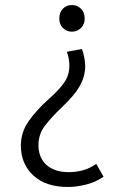

<svg xmlns="http://www.w3.org/2000/svg" viewBox="-20 -495 480 764"><path d="M250 249Q162 249 112.5 203Q63 157 63 84Q63 31 94.5 -13.5Q126 -58 172 -99Q217 -139 236.5 -168Q256 -197 256 -233Q256 -263 246 -289L306 -300Q311 -288 315 -268.5Q319 -249 319 -232Q319 -191 297.5 -153Q276 -115 226 -68Q185 -29 159 5Q133 39 133 83Q133 104 139.5 123Q146 142 160.5 157Q175 172 198 181Q221 190 255 190Q281 190 308.5 183Q336 176 363 157L392 208Q363 229 324 239Q285 249 250 249ZM317 -421Q317 -398 302 -383.5Q287 -369 266 -369Q245 -369 230.5 -383.5Q216 -398 216 -421Q216 -446 230.5 -460.5Q245 -475 266 -475Q287 -475 302 -460.5Q317 -446 317 -421Z"/></svg>

Font: Mukta Mahee Light
Style: Regular
Weight: 300
Designer: Shuchita Grover, Noopur Datye, Girish Dalvi, Yashodeep Gholap
Foundry: Ek Type
Version: Version 2.538;PS 1.000;hotconv 16.6.51;makeotf.lib2.5.65220;